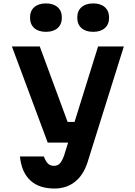

<svg xmlns="http://www.w3.org/2000/svg" viewBox="-20 -885 790 1124"><path d="M212.7 -613.1 375.9 -171H468.6L432.3 -50H259.4L49.7 -613.1ZM298.4 218.6Q208.5 218.6 157.2 170.9Q106 123.1 96.7 31H236.8Q247.8 60.7 261.4 73.2Q274.9 85.8 296.3 85.8Q317 85.8 330.6 71.4Q344.1 57.1 355.5 24.4L554.2 -613.1H705L491.9 66.9Q467.3 141.4 418 180Q368.8 218.6 298.4 218.6ZM155.8 -781.8Q155.8 -821.1 180.6 -843Q205.4 -865 249 -865Q292.5 -865 317.3 -843Q342.1 -821.1 342.1 -781.8Q342.1 -742.6 317.3 -720.6Q292.5 -698.7 249 -698.7Q205.4 -698.7 180.6 -720.6Q155.8 -742.6 155.8 -781.8ZM432.3 -781.8Q432.3 -821.1 457.1 -843Q481.9 -865 525.4 -865Q569 -865 593.8 -843Q618.6 -821.1 618.6 -781.8Q618.6 -742.6 593.8 -720.6Q569 -698.7 525.4 -698.7Q481.9 -698.7 457.1 -720.6Q432.3 -742.6 432.3 -781.8Z"/></svg>

Font: Martian Mono Custom sWd Rg
Style: Regular
Weight: 400
Width: 6
Monospace: yes
Designer: Alex Havermale
Foundry: Evil Martians
Version: Version 1.000